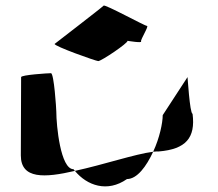

<svg xmlns="http://www.w3.org/2000/svg" viewBox="-20 -812 774 682"><path d="M54 -260C54 -175 139 -180 246 -205C245 -207 242 -209 241 -211C195 -211 180 -366 180 -416C180 -424 172 -552 161 -552C151 -552 55 -546 55 -538C55 -538 54 -340 54 -260ZM174 -656C172 -648 321 -595 329 -595C340 -595 435 -659 433 -667C433 -667 487 -658 481 -665C479 -672 510 -720 502 -720C494 -720 352 -798 348 -792C343 -786 175 -657 174 -656ZM246 -205C289 -153 361 -127 431 -176C467 -176 500 -221 524 -273C460 -265 348 -227 246 -205ZM524 -273C531 -274 538 -274 544 -274C640 -282 675 -322 664 -408C654 -408 646 -546 646 -538L558 -403C558 -376 547 -322 524 -273Z"/></svg>

Font: Ampere
Style: SCExt
Weight: 400
Version: Version 1